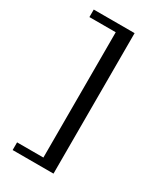

<svg xmlns="http://www.w3.org/2000/svg" viewBox="-209 -785 841 994"><g transform="rotate(30 211.5 -288.0)"><path d="M43.9 131.8V85.9H201.2V-663.1H43.9V-708H288.1V131.8Z"/></g></svg>

Font: BabelStone Ogham Bound
Style: Italic
Weight: 400
Italic angle: -30°
Designer: Andrew West
Foundry: BabelStone
Version: Version 2.02 March 14, 2022